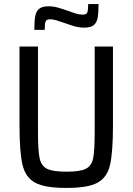

<svg xmlns="http://www.w3.org/2000/svg" viewBox="-20 -917 653 945"><path d="M76 -301V-688H167V-265Q167 -175 175 -138Q183 -101 211 -86.5Q239 -72 307 -72Q375 -72 403 -86.5Q431 -101 438.5 -138Q446 -175 446 -265V-688H536V-301Q536 -167 521.5 -105Q507 -43 459.5 -17.5Q412 8 307 8Q201 8 153.5 -17.5Q106 -43 91 -105Q76 -167 76 -301ZM219 -886Q242 -886 263.5 -880Q285 -874 317 -863Q322 -861 337.5 -855.5Q353 -850 365 -847.5Q377 -845 388 -845Q405 -845 409.5 -855.5Q414 -866 414 -897H465Q465 -853 460.5 -829Q456 -805 441 -793Q426 -781 395 -781Q372 -781 352.5 -786Q333 -791 297 -804Q271 -813 256 -817.5Q241 -822 226 -822Q209 -822 204.5 -811.5Q200 -801 200 -770H149Q149 -814 153.5 -838Q158 -862 173 -874Q188 -886 219 -886Z"/></svg>

Font: Saira Semi Condensed
Style: Regular
Weight: 400
Width: 4
Designer: Hector Gatti with collaboration of the Omnibus-Type team
Foundry: Omnibus-Type
Version: Version 1.001; ttfautohint (v1.8)